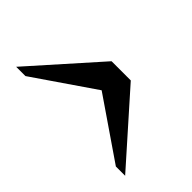

<svg xmlns="http://www.w3.org/2000/svg" viewBox="-24 -947 742 742"><g transform="rotate(45 346.5 -576.0)"><path d="M644.5 -438H593.8L346.7 -607.4L99.6 -438H48.8L294.4 -713.9H399.4Z"/></g></svg>

Font: Munson
Style: Bold
Weight: 700
Designer: Paul James MIller
Foundry: High-Logic / Made with FontCreator
Version: Version 2.10;May 5, 2019;FontCreator 11.5.0.2430 64-bit